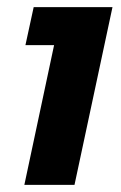

<svg xmlns="http://www.w3.org/2000/svg" viewBox="-20 -516 339 536"><path d="M48 0 131 -390H51L74 -496H294L188 0Z"/></svg>

Font: Atkinson Hyperlegible Next
Style: Bold Italic
Weight: 700
Italic angle: -12°
Designer: Elliott Scott, Megan Eiswerth, Linus Boman, Theodore Petrosky, Letters from Sweden
Foundry: Applied Design Works, Letters from Sweden
Version: Version 2.001